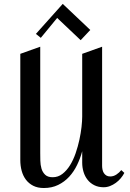

<svg xmlns="http://www.w3.org/2000/svg" viewBox="-20 -944 661 974"><path d="M610.8 -66.9Q603.5 -52.7 592.5 -39.6Q581.5 -26.4 567.6 -16.4Q553.7 -6.3 538.1 -0.2Q522.5 5.9 505.9 5.9Q479 5.9 458.5 -4.4Q438 -14.6 424.3 -32Q410.6 -49.3 403.8 -71.8Q397 -94.2 397 -119.1V-176.8Q387.2 -140.6 371.1 -107.2Q355 -73.7 331.1 -47.6Q307.1 -21.5 275.1 -5.9Q243.2 9.8 202.1 9.8Q170.9 9.8 148.4 -1.7Q126 -13.2 111.3 -32.7Q96.7 -52.2 89.8 -77.9Q83 -103.5 83 -131.8V-670.9L184.1 -707V-168Q184.1 -150.4 184.6 -128.9Q185.1 -107.4 190.4 -88.9Q195.8 -70.3 209 -57.6Q222.2 -44.9 247.1 -44.9Q274.9 -44.9 296.6 -61.8Q318.4 -78.6 335.2 -105.7Q352.1 -132.8 363.8 -167Q375.5 -201.2 382.8 -235.1Q390.1 -269 393.6 -300Q397 -331.1 397 -352.1V-670.9L498 -707V-103Q498 -93.3 500 -83.5Q502 -73.7 506.8 -66.2Q511.7 -58.6 519.5 -53.7Q527.3 -48.8 539.1 -48.8Q555.7 -48.8 570.6 -58.6Q585.4 -68.4 595.2 -81.1ZM187 -752 162.1 -772 298.3 -924.3 438 -792 389.2 -740.2 270 -853Z"/></svg>

Font: Redressed
Style: Regular
Weight: 400
Designer: Astigmatic (AOETI)
Foundry: Astigmatic (AOETI)
Version: Version 1.001